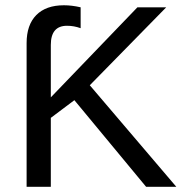

<svg xmlns="http://www.w3.org/2000/svg" viewBox="-20 -716 707 736"><path d="M655.8 0H540L265.1 -332L174.8 -264.2V0H82V-550.8Q82 -620.6 119.1 -658.2Q156.2 -695.8 225.1 -695.8Q255.4 -695.8 289.1 -688V-607.9Q263.7 -617.2 236.8 -617.2Q174.8 -617.2 174.8 -543.9V-342.8L506.8 -688H617.2L324.2 -389.2Z"/></svg>

Font: Libra Sans Modern
Style: Regular
Weight: 400
Foundry: Stefan Peev, Context Ltd
Version: Version 1.000